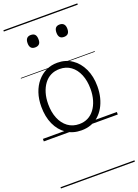

<svg xmlns="http://www.w3.org/2000/svg" viewBox="-223 -973 1036 1437"><g transform="rotate(-20 294.5 -255.0)"><path d="M295 19Q227 19 176.5 -15Q126 -49 98.5 -109.5Q71 -170 71 -250Q71 -310 87.5 -359Q104 -408 134.5 -444Q165 -480 205.5 -499.5Q246 -519 295 -519Q361 -519 411 -485Q461 -451 489.5 -390.5Q518 -330 518 -251Q518 -203 507.5 -161.5Q497 -120 478 -87Q459 -54 432 -30Q405 -6 370.5 6.5Q336 19 295 19ZM295 -31Q334 -31 364.5 -46.5Q395 -62 417 -91.5Q439 -121 451 -161.5Q463 -202 463 -250Q463 -315 442.5 -364.5Q422 -414 384.5 -441.5Q347 -469 295 -469Q256 -469 225 -453.5Q194 -438 172 -408.5Q150 -379 138 -339Q126 -299 126 -250Q126 -186 146.5 -136.5Q167 -87 205 -59Q243 -31 295 -31ZM180 -683Q158 -683 147.5 -695.5Q137 -708 137 -732Q137 -757 148 -769.5Q159 -782 180 -782Q203 -782 213.5 -769.5Q224 -757 224 -732Q225 -707 213.5 -695Q202 -683 180 -683ZM410 -683Q388 -683 377.5 -695.5Q367 -708 367 -732Q367 -757 377.5 -769.5Q388 -782 410 -782Q431 -782 442.5 -769.5Q454 -757 454 -732Q454 -707 443 -695Q432 -683 410 -683ZM0 365H589V375H0ZM0 -20H589V0H0ZM0 -505H589V-500H0ZM0 -885H589V-875H0Z"/></g></svg>

Font: Playwrite GB J Guides
Style: Regular
Weight: 400
Designer: Veronika Burian, José Scaglione
Foundry: TypeTogether
Version: Version 1.003